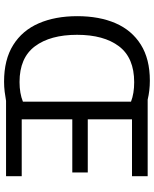

<svg xmlns="http://www.w3.org/2000/svg" viewBox="76 -842 775 968"><g transform="rotate(90 464.0 -357.5)"><path d="M386 -725Q436 -725 482 -714H868V-635H581V-412H849V-334H581V-79H868V0H488Q466 4 441.5 7Q417 10 391 10Q280 10 206.5 -36Q133 -82 97 -165Q61 -248 61 -359Q61 -470 96.5 -552Q132 -634 204.5 -679.5Q277 -725 386 -725ZM394 -646Q271 -646 213 -569.5Q155 -493 155 -358Q155 -223 213 -145.5Q271 -68 393 -68Q450 -68 492 -85V-630Q451 -646 394 -646Z"/></g></svg>

Font: Noto Sans Multani
Style: Regular
Weight: 400
Designer: Monotype Design Team
Foundry: Monotype Imaging Inc.
Version: Version 2.002; ttfautohint (v1.8.4.7-5d5b)